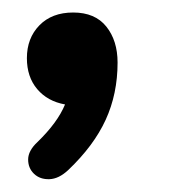

<svg xmlns="http://www.w3.org/2000/svg" viewBox="-20 -163 288 307"><path d="M89 109Q74 123 59 123.5Q44 124 34.5 115Q25 106 25 92Q25 78 40 64Q72 33 84 4Q56 -1 39.5 -20.5Q23 -40 23 -70Q23 -102 43 -122.5Q63 -143 97 -143Q132 -143 150 -120.5Q168 -98 168 -63Q168 -13 149 28.5Q130 70 89 109Z"/></svg>

Font: Nunito
Style: Bold Italic
Weight: 700
Italic angle: -9°
Designer: Vernon Adams
Foundry: Vernon Adams
Version: Version 3.601; ttfautohint (v1.8.2.53-6de2)